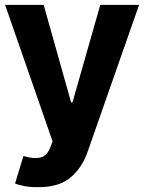

<svg xmlns="http://www.w3.org/2000/svg" viewBox="-20 -566 593 790"><path d="M137.2 204.1Q108.4 204.6 83.3 200.2Q58.1 195.8 42 189L76.2 76.2L81.1 77.1Q119.1 88.4 146.2 82.3Q173.3 76.2 187.5 39.1L196.3 15.6L1 -545.9H159.7L272.5 -145H278.3L392.6 -545.9H552.2L340.3 59.1Q317.4 125 269.5 164.8Q221.7 204.6 137.2 204.1Z"/></svg>

Font: Inter Tight
Style: Bold
Weight: 700
Designer: Rasmus Andersson
Foundry: rsms
Version: Version 3.004; ttfautohint (v1.8.4.7-5d5b)